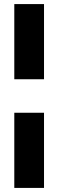

<svg xmlns="http://www.w3.org/2000/svg" viewBox="-20 -820 286 940"><path d="M50 -432H195.5V-800H50ZM195.5 -268H50V100H195.5Z"/></svg>

Font: MCL Standard Bold
Style: Regular
Weight: 700
Designer: Květoslav Bartoš
Foundry: Florian Karsten
Version: Version 1.001;Glyphs 3.2.3 (3260)